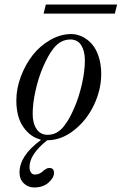

<svg xmlns="http://www.w3.org/2000/svg" viewBox="-20 -606 536 846"><path d="M52 -164Q52 -216 72 -269Q92 -322 124 -363Q156 -404 201.5 -430Q247 -456 294 -456Q318 -456 341.5 -445Q365 -434 384 -413Q403 -392 414.5 -357.5Q426 -323 426 -280Q426 -211 394 -143.5Q362 -76 306 -32Q250 12 188 12Q110 74 110 130Q110 144 116 153.5Q122 163 134 163Q152 163 166 151Q184 134 197 134Q218 134 218 156Q218 177 194 198.5Q170 220 130 220Q104 220 85 202Q66 184 66 154Q66 80 159 12V9Q114 -2 83 -46Q52 -90 52 -164ZM124 -104Q124 -63 141 -37.5Q158 -12 190 -12Q212 -12 230 -22Q248 -32 262.5 -51Q277 -70 286.5 -87.5Q296 -105 307 -130Q328 -178 341 -235.5Q354 -293 354 -340Q354 -381 338 -406.5Q322 -432 290 -432Q268 -432 249.5 -422Q231 -412 216.5 -393.5Q202 -375 192 -356.5Q182 -338 171 -314Q150 -266 137 -208.5Q124 -151 124 -104ZM172 -546 182 -586H496L486 -546Z"/></svg>

Font: Old Standard TT
Style: Italic
Weight: 400
Italic angle: -15.2°
Designer: Alexey Kryukov <alexios@thessalonica.org.ru>
Version: Version 2.2